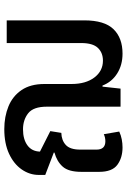

<svg xmlns="http://www.w3.org/2000/svg" viewBox="128 -696 577 872"><g transform="rotate(-90 416.0 -259.5)"><path d="M183 9Q136 9 104 -14.5Q72 -38 72 -97V-178Q72 -236 95.5 -262.5Q119 -289 159 -300L160 -303L58 -342V-371Q58 -413 83 -449Q108 -485 154.5 -506.5Q201 -528 266 -528Q323 -528 369.5 -509Q416 -490 443.5 -449.5Q471 -409 471 -346V-223Q471 -158 500.5 -119Q530 -80 577 -80Q613 -80 635 -103Q657 -126 657 -179V-517H760V-165Q760 -73 720 -32Q680 9 609 9Q557 9 518.5 -15.5Q480 -40 464 -82H459L450 0H368V-335Q368 -396 338 -419.5Q308 -443 265 -443Q220 -443 192.5 -423Q165 -403 164 -366L257 -319L249 -269Q215 -268 194 -248.5Q173 -229 173 -183V-109Q173 -69 211 -69Q228 -69 243 -76L255 -6Q238 2 219.5 5.5Q201 9 183 9Z"/></g></svg>

Font: Noto Sans Thai UI SemCond Med
Style: Regular
Weight: 500
Width: 4
Designer: Monotype Design Team
Foundry: Monotype Imaging Inc.
Version: Version 2.000; ttfautohint (v1.8.4.7-5d5b)